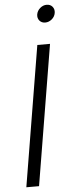

<svg xmlns="http://www.w3.org/2000/svg" viewBox="-62 -961 381 992"><g transform="rotate(-5 129.0 -465.0)"><path d="M219.7 -727.5 99.1 0H33.2L153.8 -727.5ZM205.1 -839.4Q186 -839.4 175 -852.5Q164.1 -865.7 167 -884.8Q170.4 -903.8 185.8 -917Q201.2 -930.2 219.7 -930.2Q238.8 -930.2 249.8 -917Q260.7 -903.8 257.8 -884.8Q254.9 -865.7 239.3 -852.5Q223.6 -839.4 205.1 -839.4Z"/></g></svg>

Font: Inter Display Light
Style: Italic
Weight: 300
Italic angle: -9.39999°
Designer: Rasmus Andersson
Foundry: rsms
Version: Version 4.000;git-a52131595